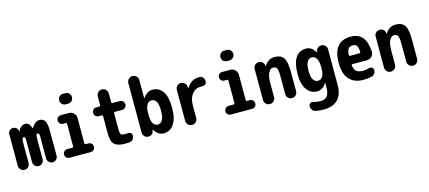

<svg xmlns="http://www.w3.org/2000/svg" viewBox="-67 -1415 5135 2299"><g transform="rotate(-15 2500.0 -265.0)"><path d="M400.4 -530.3Q448.2 -530.3 469.2 -494.1Q490.2 -458 490.2 -360.4V-65.4Q490.2 -38.1 471.2 -19Q452.1 0 425.3 0Q398.4 0 379.4 -19Q360.4 -38.1 360.4 -65.4V-339.8Q360.4 -379.9 338.9 -379.9Q331.1 -379.9 326.7 -375Q322.3 -370.1 319.8 -352.5Q317.4 -335 317.4 -299.8V-65.4Q317.4 -38.1 298.3 -19Q279.3 0 252 0Q224.6 0 205.6 -19Q186.5 -38.1 186.5 -65.4V-339.8Q186.5 -379.9 166 -379.9Q158.2 -379.9 153.8 -375Q149.4 -370.1 146.5 -352.5Q143.6 -335 143.6 -299.8V-67.4Q143.6 -39.1 124.5 -19.5Q105.5 0 77.1 0Q48.8 0 29.3 -19.5Q9.8 -39.1 9.8 -67.4V-460Q9.8 -485.4 27.3 -502.4Q44.9 -519.5 70.3 -519.5H73.2Q97.7 -519.5 114.3 -503.4Q130.9 -487.3 131.8 -462.9V-456.1Q131.8 -455.1 132.8 -455.1Q133.8 -455.1 133.8 -456.1Q148.4 -490.2 173.3 -510.3Q198.2 -530.3 221.7 -530.3Q249 -530.3 267.1 -514.2Q285.2 -498 298.8 -456.1Q298.8 -455.1 299.8 -455.1Q301.8 -455.1 301.8 -456.1Q345.7 -530.3 400.4 -530.3Z M896.5 -107.4Q918.9 -107.4 934.6 -91.8Q950.2 -76.2 950.2 -52.7Q950.2 -30.3 934.6 -15.1Q918.9 0 896.5 0H633.8Q610.4 0 595.2 -15.6Q580.1 -31.2 580.1 -52.7Q580.1 -76.2 596.2 -91.8Q612.3 -107.4 633.8 -107.4H699.2Q710 -107.4 710 -118.2V-402.3Q710 -413.1 699.2 -413.1H664.1Q640.6 -413.1 625.5 -428.7Q610.4 -444.3 610.4 -466.3Q610.4 -488.3 626 -503.9Q641.6 -519.5 664.1 -519.5H764.6Q799.8 -519.5 824.7 -494.6Q849.6 -469.7 849.6 -434.6V-118.2Q849.6 -107.4 861.3 -107.4ZM754.9 -759.8H785.2Q812.5 -759.8 831.1 -740.7Q849.6 -721.7 849.6 -694.8Q849.6 -668 830.6 -648.9Q811.5 -629.9 785.2 -629.9H754.9Q727.5 -629.9 709 -648.9Q690.4 -668 690.4 -694.8Q690.4 -721.7 709 -740.7Q727.5 -759.8 754.9 -759.8Z M1297.9 -390.6Q1287.1 -390.6 1287.1 -379.9V-190.4Q1287.1 -129.9 1297.4 -115.7Q1307.6 -101.6 1355.5 -101.6Q1362.3 -101.6 1379.9 -103.5Q1402.3 -106.4 1418.5 -94.7Q1434.6 -83 1434.6 -61.5Q1434.6 -35.2 1419.4 -15.6Q1404.3 3.9 1379.9 6.8Q1353.5 9.8 1325.2 9.8Q1227.5 9.8 1189 -26.9Q1150.4 -63.5 1150.4 -160.2V-379.9Q1150.4 -390.6 1138.7 -390.6H1098.6Q1075.2 -390.6 1060.1 -406.2Q1044.9 -421.9 1044.9 -444.8Q1044.9 -467.8 1061 -483.9Q1077.1 -500 1098.6 -500H1138.7Q1149.4 -500 1150.4 -510.7V-622.1Q1150.4 -650.4 1170.4 -670.4Q1190.4 -690.4 1217.8 -690.4Q1247.1 -690.4 1267.1 -670.4Q1287.1 -650.4 1287.1 -622.1V-510.7Q1287.1 -500 1297.9 -500H1389.6Q1412.1 -500 1428.7 -483.9Q1445.3 -467.8 1445.3 -445.3Q1445.3 -422.9 1429.2 -406.7Q1413.1 -390.6 1389.6 -390.6Z M1759.8 -110.4Q1794.9 -110.4 1816.4 -146.5Q1837.9 -182.6 1837.9 -259.8Q1837.9 -410.2 1759.8 -410.2Q1679.7 -410.2 1679.7 -264.6V-254.9Q1679.7 -110.4 1759.8 -110.4ZM1799.8 -530.3Q1882.8 -530.3 1928.7 -463.9Q1974.6 -397.5 1974.6 -259.8Q1974.6 -127 1927.2 -58.6Q1879.9 9.8 1799.8 9.8Q1764.6 9.8 1737.8 -7.8Q1710.9 -25.4 1681.6 -69.3Q1681.6 -70.3 1679.7 -70.3Q1678.7 -70.3 1678.7 -69.3V-61.5Q1677.7 -36.1 1659.2 -18.1Q1640.6 0 1615.2 0H1611.3Q1584 0 1564.5 -19.5Q1544.9 -39.1 1544.9 -66.4V-681.6Q1544.9 -710 1564.9 -730Q1585 -750 1614.3 -750Q1642.6 -750 1662.1 -730Q1681.6 -710 1681.6 -681.6V-456.1Q1681.6 -455.1 1682.6 -455.1Q1684.6 -455.1 1684.6 -456.1Q1733.4 -530.3 1799.8 -530.3Z M2388.7 -530.3Q2414.1 -529.3 2429.7 -508.8Q2445.3 -488.3 2445.3 -461.9Q2445.3 -440.4 2428.2 -427.2Q2411.1 -414.1 2388.7 -416H2375Q2305.7 -416 2263.7 -363.8Q2221.7 -311.5 2221.7 -219.7V-68.4Q2221.7 -40 2201.7 -20Q2181.6 0 2154.3 0Q2125 0 2105 -20Q2085 -40 2085 -68.4V-452.1Q2085 -480.5 2104.5 -500Q2124 -519.5 2151.9 -519.5Q2179.7 -519.5 2199.7 -500Q2219.7 -480.5 2219.7 -452.1V-435.5Q2219.7 -434.6 2220.7 -434.6Q2222.7 -434.6 2222.7 -435.5Q2258.8 -487.3 2293 -508.8Q2327.1 -530.3 2375 -530.3Z M2896.5 -107.4Q2918.9 -107.4 2934.6 -91.8Q2950.2 -76.2 2950.2 -52.7Q2950.2 -30.3 2934.6 -15.1Q2918.9 0 2896.5 0H2633.8Q2610.4 0 2595.2 -15.6Q2580.1 -31.2 2580.1 -52.7Q2580.1 -76.2 2596.2 -91.8Q2612.3 -107.4 2633.8 -107.4H2699.2Q2710 -107.4 2710 -118.2V-402.3Q2710 -413.1 2699.2 -413.1H2664.1Q2640.6 -413.1 2625.5 -428.7Q2610.4 -444.3 2610.4 -466.3Q2610.4 -488.3 2626 -503.9Q2641.6 -519.5 2664.1 -519.5H2764.6Q2799.8 -519.5 2824.7 -494.6Q2849.6 -469.7 2849.6 -434.6V-118.2Q2849.6 -107.4 2861.3 -107.4ZM2754.9 -759.8H2785.2Q2812.5 -759.8 2831.1 -740.7Q2849.6 -721.7 2849.6 -694.8Q2849.6 -668 2830.6 -648.9Q2811.5 -629.9 2785.2 -629.9H2754.9Q2727.5 -629.9 2709 -648.9Q2690.4 -668 2690.4 -694.8Q2690.4 -721.7 2709 -740.7Q2727.5 -759.8 2754.9 -759.8Z M3460 -309.6V-68.4Q3460 -40 3440.4 -20Q3420.9 0 3393.1 0Q3365.2 0 3345.2 -20Q3325.2 -40 3325.2 -68.4V-290Q3325.2 -364.3 3312.5 -388.2Q3299.8 -412.1 3265.1 -412.1Q3230.5 -412.1 3208.5 -369.1Q3186.5 -326.2 3186.5 -237.3V-68.4Q3186.5 -40 3167 -20Q3147.5 0 3118.2 0Q3089.8 0 3069.8 -20Q3049.8 -40 3049.8 -68.4V-454.1Q3049.8 -481.4 3069.3 -500.5Q3088.9 -519.5 3116.2 -519.5H3120.1Q3146.5 -519.5 3164.6 -501.5Q3182.6 -483.4 3183.6 -458V-451.2Q3183.6 -450.2 3184.6 -450.2Q3186.5 -450.2 3186.5 -451.2Q3236.3 -530.3 3314.9 -530.3Q3393.6 -530.3 3426.8 -482.4Q3460 -434.6 3460 -309.6Z M3825.2 -254.9V-264.6Q3825.2 -409.2 3745.1 -410.2Q3667 -410.2 3667 -259.8Q3667 -189.5 3689 -154.8Q3710.9 -120.1 3745.1 -120.1Q3825.2 -120.1 3825.2 -254.9ZM3893.6 -519.5Q3920.9 -519.5 3940.4 -500.5Q3960 -481.4 3960 -454.1V-14.6Q3960 230.5 3719.7 230.5Q3671.9 230.5 3625 220.7Q3599.6 215.8 3585 194.8Q3570.3 173.8 3570.3 148.4Q3570.3 127 3586.9 114.7Q3603.5 102.5 3624 109.4Q3674.8 123 3714.8 123Q3769.5 123 3796.4 88.9Q3823.2 54.7 3823.2 -25.4V-74.2Q3823.2 -75.2 3822.3 -75.2Q3820.3 -75.2 3820.3 -74.2Q3775.4 0 3705.1 0Q3627 0 3578.6 -66.4Q3530.3 -132.8 3530.3 -259.8Q3530.3 -396.5 3576.2 -463.4Q3622.1 -530.3 3705.1 -530.3Q3740.2 -530.3 3767.1 -512.7Q3793.9 -495.1 3823.2 -451.2Q3823.2 -450.2 3825.2 -450.2Q3826.2 -450.2 3826.2 -451.2V-458Q3827.1 -483.4 3845.7 -501.5Q3864.3 -519.5 3889.6 -519.5Z M4311.5 -309.6Q4322.3 -309.6 4323.2 -322.3Q4322.3 -377.9 4306.6 -400.4Q4291 -422.9 4259.8 -422.9Q4220.7 -422.9 4203.1 -401.4Q4185.5 -379.9 4181.6 -320.3Q4181.6 -310.5 4193.4 -309.6ZM4259.8 -530.3Q4446.3 -530.3 4459 -291Q4460 -254.9 4434.6 -230.5Q4409.2 -206.1 4373 -206.1H4194.3Q4190.4 -206.1 4186.5 -202.1Q4182.6 -198.2 4183.6 -194.3Q4191.4 -139.6 4217.8 -118.2Q4244.1 -96.7 4294.9 -96.7Q4333 -96.7 4377.9 -109.4Q4397.5 -114.3 4413.6 -102.1Q4429.7 -89.8 4429.7 -70.3Q4429.7 -44.9 4415 -25.4Q4400.4 -5.9 4376 -1Q4326.2 9.8 4275.4 9.8Q4163.1 9.8 4101.6 -58.1Q4040 -126 4040 -259.8Q4040 -530.3 4259.8 -530.3Z M4960 -309.6V-68.4Q4960 -40 4940.4 -20Q4920.9 0 4893.1 0Q4865.2 0 4845.2 -20Q4825.2 -40 4825.2 -68.4V-290Q4825.2 -364.3 4812.5 -388.2Q4799.8 -412.1 4765.1 -412.1Q4730.5 -412.1 4708.5 -369.1Q4686.5 -326.2 4686.5 -237.3V-68.4Q4686.5 -40 4667 -20Q4647.5 0 4618.2 0Q4589.8 0 4569.8 -20Q4549.8 -40 4549.8 -68.4V-454.1Q4549.8 -481.4 4569.3 -500.5Q4588.9 -519.5 4616.2 -519.5H4620.1Q4646.5 -519.5 4664.6 -501.5Q4682.6 -483.4 4683.6 -458V-451.2Q4683.6 -450.2 4684.6 -450.2Q4686.5 -450.2 4686.5 -451.2Q4736.3 -530.3 4814.9 -530.3Q4893.6 -530.3 4926.8 -482.4Q4960 -434.6 4960 -309.6Z"/></g></svg>

Font: Rounded-X Mgen+ 1m bold
Style: Bold
Weight: 700
Designer: [Source Han Sans]
Ryoko NISHIZUKA  (kana & ideographs); Paul D. Hunt (Latin, Greek & Cyrillic); Wenlong ZHANG  (bopomofo
Version: Version 1.059.20150602